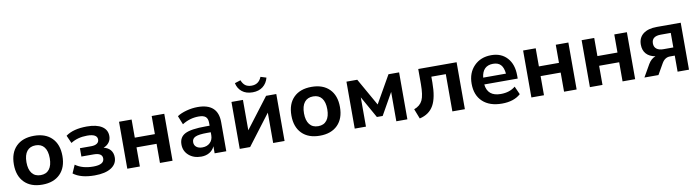

<svg xmlns="http://www.w3.org/2000/svg" viewBox="-31 -1460 7891 2171"><g transform="rotate(-10 3914.5 -374.5)"><path d="M328.1 10.7Q196.3 10.7 122.6 -63.5Q48.8 -137.7 48.8 -269.5Q48.8 -402.3 122.6 -476.1Q196.3 -549.8 328.1 -549.8Q459 -549.8 532.7 -476.1Q606.4 -402.3 606.4 -269.5Q606.4 -137.7 532.7 -63.5Q459 10.7 328.1 10.7ZM193.4 -269.5Q193.4 -187.5 228 -143.1Q262.7 -98.6 328.1 -98.6Q392.6 -98.6 426.8 -143.1Q460.9 -187.5 460.9 -269.5Q460.9 -352.5 426.8 -396.5Q392.6 -440.4 328.1 -440.4Q262.7 -440.4 228 -396.5Q193.4 -352.5 193.4 -269.5Z M928.7 10.7Q769.5 10.7 684.6 -54.7L725.6 -148.4Q804.7 -90.8 930.7 -90.8Q1055.7 -90.8 1055.7 -162.1Q1055.7 -225.6 956.1 -225.6H816.4V-321.3H946.3Q988.3 -321.3 1012.2 -337.4Q1036.1 -353.5 1036.1 -382.8Q1036.1 -447.3 920.9 -447.3Q811.5 -447.3 732.4 -396.5L692.4 -486.3Q779.3 -549.8 935.5 -549.8Q1046.9 -549.8 1107.4 -510.7Q1168 -471.7 1168 -399.4Q1168 -358.4 1145 -327.1Q1122.1 -295.9 1081.1 -280.3Q1131.8 -268.6 1159.2 -235.4Q1186.5 -202.1 1186.5 -151.4Q1186.5 -76.2 1119.1 -32.7Q1051.8 10.7 928.7 10.7Z M1303.7 0V-539.1H1448.2V-331.1H1678.7V-539.1H1823.2V0H1678.7V-219.7H1448.2V0Z M2152.3 10.7Q2065.4 10.7 2009.8 -38.1Q1954.1 -86.9 1954.1 -163.1Q1954.1 -247.1 2022.5 -282.2Q2090.8 -317.4 2260.7 -317.4H2304.7V-349.6Q2304.7 -398.4 2280.3 -419.9Q2255.9 -441.4 2200.2 -441.4Q2098.6 -441.4 2010.7 -385.7L1970.7 -485.4Q2012.7 -513.7 2078.1 -531.2Q2143.6 -548.8 2207 -548.8Q2440.4 -548.8 2440.4 -334V0H2306.6V-81.1Q2288.1 -38.1 2247.6 -13.7Q2207 10.7 2152.3 10.7ZM2088.9 -166Q2088.9 -129.9 2114.3 -109.9Q2139.6 -89.8 2182.6 -89.8Q2237.3 -89.8 2271 -122.6Q2304.7 -155.3 2304.7 -209V-242.2H2261.7Q2167 -242.2 2127.9 -224.6Q2088.9 -207 2088.9 -166Z M2594.7 0V-539.1H2726.6V-190.4L2992.2 -539.1H3109.4V0H2978.5V-348.6L2713.9 0ZM2669.9 -741.2 2737.3 -762.7Q2753.9 -719.7 2781.2 -700.2Q2808.6 -680.7 2852.5 -680.7Q2934.6 -680.7 2966.8 -761.7L3032.2 -741.2Q3015.6 -677.7 2968.8 -641.1Q2921.9 -604.5 2851.6 -604.5Q2775.4 -604.5 2729 -642.1Q2682.6 -679.7 2669.9 -741.2Z M3514.6 10.7Q3382.8 10.7 3309.1 -63.5Q3235.4 -137.7 3235.4 -269.5Q3235.4 -402.3 3309.1 -476.1Q3382.8 -549.8 3514.6 -549.8Q3645.5 -549.8 3719.2 -476.1Q3793 -402.3 3793 -269.5Q3793 -137.7 3719.2 -63.5Q3645.5 10.7 3514.6 10.7ZM3379.9 -269.5Q3379.9 -187.5 3414.6 -143.1Q3449.2 -98.6 3514.6 -98.6Q3579.1 -98.6 3613.3 -143.1Q3647.5 -187.5 3647.5 -269.5Q3647.5 -352.5 3613.3 -396.5Q3579.1 -440.4 3514.6 -440.4Q3449.2 -440.4 3414.6 -396.5Q3379.9 -352.5 3379.9 -269.5Z M3915 0V-539.1H4039.1L4217.8 -223.6L4397.5 -539.1H4519.5V0H4392.6V-336.9L4251 -85.9H4184.6L4043.9 -335.9V0Z M4615.2 -98.6Q4685.5 -124 4712.4 -181.2Q4739.3 -238.3 4739.3 -365.2V-539.1H5179.7V0H5036.1V-427.7H4870.1V-359.4Q4870.1 -187.5 4820.3 -99.1Q4770.5 -10.7 4659.2 14.6Z M5605.5 10.7Q5463.9 10.7 5384.3 -63.5Q5304.7 -137.7 5304.7 -269.5Q5304.7 -394.5 5380.4 -472.2Q5456.1 -549.8 5578.1 -549.8Q5693.4 -549.8 5760.7 -475.1Q5828.1 -400.4 5828.1 -273.4V-237.3H5444.3Q5459 -98.6 5610.4 -98.6Q5712.9 -98.6 5778.3 -153.3L5820.3 -59.6Q5742.2 10.7 5605.5 10.7ZM5445.3 -315.4H5707Q5700.2 -384.8 5669.9 -417.5Q5639.6 -450.2 5582 -450.2Q5460.9 -450.2 5445.3 -315.4Z M5943.4 0V-539.1H6087.9V-331.1H6318.4V-539.1H6462.9V0H6318.4V-219.7H6087.9V0Z M6615.2 0V-539.1H6759.8V-331.1H6990.2V-539.1H7134.8V0H6990.2V-219.7H6759.8V0Z M7322.3 -141.6Q7355.5 -197.3 7405.3 -214.8Q7336.9 -227.5 7301.3 -267.6Q7265.6 -307.6 7265.6 -373Q7265.6 -452.1 7321.3 -495.6Q7377 -539.1 7479.5 -539.1H7752.9V0H7622.1V-184.6H7567.4Q7507.8 -184.6 7472.7 -123L7402.3 0H7241.2ZM7402.3 -362.3Q7402.3 -322.3 7429.7 -300.3Q7457 -278.3 7507.8 -278.3H7622.1V-445.3H7507.8Q7402.3 -445.3 7402.3 -362.3Z"/></g></svg>

Font: Min Sans Bold
Style: Regular
Weight: 700
Designer: Jinseong-Kim, NotoSansCJK, Nunito
Foundry: Jinseong-Kim
Version: Version 1.400;Glyphs 3.1.2 (3151)